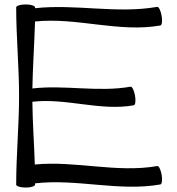

<svg xmlns="http://www.w3.org/2000/svg" viewBox="-20 -833 799 866"><path d="M53 -800C53 -667 66 -533 66 -400C66 -267 53 -133 53 0C53 7 73 13 96 13C119 13 138 7 138 0C138 -2 138 -4 138 -6C326 -28 517 32 703 -1C711 -2 713 -22 709 -45C705 -68 696 -86 689 -84C506 -52 320 -109 137 -91C134 -185 127 -280 126 -374C278 -392 432 -331 583 -358C591 -359 593 -379 589 -402C585 -425 576 -443 569 -442C423 -416 273 -451 126 -434C128 -535 135 -635 138 -736C325 -756 516 -685 703 -718C711 -719 713 -739 709 -762C705 -785 696 -803 689 -802C507 -770 321 -816 138 -796C138 -797 138 -798 138 -800C138 -807 119 -813 96 -813C73 -813 53 -807 53 -800Z"/></svg>

Font: Nupuram Expanded Light
Style: Regular
Weight: 300
Width: 7
Designer: Santhosh Thottingal (santhosh.thottingal@gmail.com)
Foundry: SMC
Version: Version 1.000